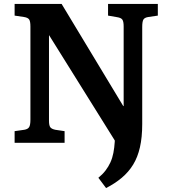

<svg xmlns="http://www.w3.org/2000/svg" viewBox="-20 -723 871 972"><path d="M54 0V-59L103 -66Q121 -69 127.5 -79.5Q134 -90 134 -117V-589Q134 -615 127.5 -624.5Q121 -634 101 -637L54 -644V-703H292L604 -186H606V-589Q606 -614 599.5 -623.5Q593 -633 573 -636L527 -644V-703H779V-644L731 -637Q712 -634 706 -624Q700 -614 700 -586V-95Q700 -28 688.5 22.5Q677 73 654 110.5Q631 148 596.5 177Q562 206 517 229L478 177Q499 160 514 140.5Q529 121 539 99Q549 77 554 51Q559 25 561 -6V-12L229 -544H228V-113Q228 -88 234.5 -79Q241 -70 260 -66L307 -59V0Z"/></svg>

Font: Literata 18pt SemiBold
Style: Regular
Weight: 600
Designer: Latin by Veronika Burian and Jose Scaglione. Greek by Irene Vlachou. Cyrillic by Vera Evstafieva.
Foundry: TypeTogether
Version: Version 3.103;gftools[0.9.29]